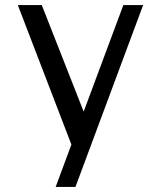

<svg xmlns="http://www.w3.org/2000/svg" viewBox="-20 -550 640 763"><path d="M548.8 -529.8 279.8 192.9H201.2L263.7 24.4L50.8 -529.8H146L312.5 -106.4L470.2 -529.8Z"/></svg>

Font: Aurulent Sans Mono
Style: Regular
Weight: 400
Monospace: yes
Version: Version 2007.05.04